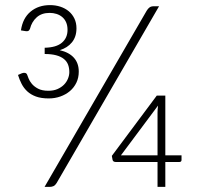

<svg xmlns="http://www.w3.org/2000/svg" viewBox="-20 -732 772 752"><path d="M202 -15.5Q196.5 -6.5 189.8 -3.2Q183 0 174.5 0H154.5L554.5 -690Q559.5 -698.5 565.8 -703Q572 -707.5 582 -707.5H603ZM62 -613Q69 -661 99.8 -686.5Q130.5 -712 176 -712Q197.5 -712 216.5 -705.8Q235.5 -699.5 249.5 -687.8Q263.5 -676 271.5 -659.2Q279.5 -642.5 279.5 -621Q279.5 -588 261.8 -566.2Q244 -544.5 214 -535.5Q250.5 -527 269.5 -505.8Q288.5 -484.5 288.5 -451.5Q288.5 -427.5 279.2 -408.2Q270 -389 253.8 -375.2Q237.5 -361.5 216.2 -354Q195 -346.5 171 -346.5Q141 -346.5 120.8 -354Q100.5 -361.5 86.8 -374.2Q73 -387 64.5 -403.8Q56 -420.5 50.5 -438.5L65.5 -445Q71.5 -447.5 77.8 -446.5Q84 -445.5 86.5 -439Q88 -435 91.8 -425Q95.5 -415 104.5 -404Q113.5 -393 129 -384.8Q144.5 -376.5 169.5 -376.5Q190 -376.5 205.2 -383.2Q220.5 -390 230.8 -400.5Q241 -411 246.2 -424Q251.5 -437 251.5 -449.5Q251.5 -466 246.5 -479Q241.5 -492 230 -501.2Q218.5 -510.5 200 -515.5Q181.5 -520.5 155 -520.5V-545Q200.5 -546 222.5 -564.8Q244.5 -583.5 244.5 -615Q244.5 -632 239 -644.5Q233.5 -657 223.8 -665.2Q214 -673.5 201.2 -677.5Q188.5 -681.5 174.5 -681.5Q143 -681.5 123.8 -664.2Q104.5 -647 97.5 -619.5Q95 -613 91.2 -611Q87.5 -609 80.5 -610ZM597 -123.5V-291Q597 -297.5 597.5 -304.5Q598 -311.5 599 -318.5L453.5 -123.5ZM691 -123.5V-105.5Q691 -97.5 682 -97.5H627.5V0H597V-97.5H434Q423 -97.5 421 -105.5L418 -121.5L594 -357.5H627.5V-123.5Z"/></svg>

Font: Lato 2
Style: Regular
Weight: 300
Designer: Lukasz Dziedzic with Adam Twardoch and Botio Nikoltchev
Foundry: tyPoland Lukasz Dziedzic
Version: Version 2.015; 2015-08-06; http://www.latofonts.com/